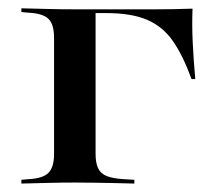

<svg xmlns="http://www.w3.org/2000/svg" viewBox="-20 -435 510 455"><path d="M108.1 -207.3V-345.2Q108.1 -377.4 94.8 -390.3Q81.5 -403.2 48.4 -404.8L30.6 -406.5V-415.3Q66.1 -414.5 95.2 -413.7Q124.2 -412.9 157.3 -412.9H158.1L206.5 -408.1V-207.3ZM158.1 -404V-412.9H231.5H346.8Q369.4 -412.9 391.5 -413.3Q413.7 -413.7 436.3 -414.5Q434.7 -375.8 436.7 -334.3Q438.7 -292.7 442.7 -247.6H433.9Q413.7 -303.2 389.9 -337.5Q366.1 -371.8 329 -387.9Q291.9 -404 231.5 -404ZM157.3 -2.4Q124.2 -2.4 95.2 -1.6Q66.1 -0.8 30.6 0V-8.9L48.4 -10.5Q81.5 -12.1 94.8 -25.4Q108.1 -38.7 108.1 -70.2V-207.3H206.5V-70.2Q206.5 -49.2 212.5 -36.3Q218.5 -23.4 233.1 -17.7Q247.6 -12.1 271.8 -10.5L298.4 -8.9V0Q272.6 -0.8 249.6 -1.2Q226.6 -1.6 204.4 -2Q182.3 -2.4 157.3 -2.4Z"/></svg>

Font: Playfair 144pt SemiExpanded SemiBold
Style: Regular
Weight: 600
Width: 6
Designer: Claus Eggers Sørensen
Foundry: Claus Eggers Sørensen
Version: Version 2.203